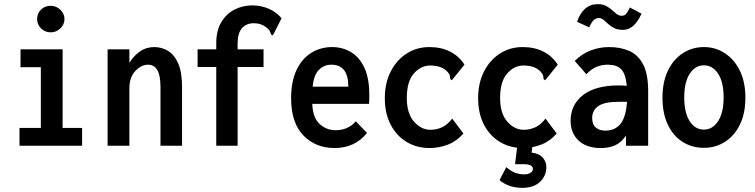

<svg xmlns="http://www.w3.org/2000/svg" viewBox="-20 -703 3640 926"><path d="M74 0V-86H177V-379H79V-465H282V-86H376V0ZM225 -547Q197 -547 178 -566Q159 -585 159 -611Q159 -638 177.5 -656.5Q196 -675 225 -675Q251 -675 271 -656Q291 -637 291 -611Q291 -585 271 -566Q251 -547 225 -547Z M499 0V-465H604V-400Q625 -434 655 -455Q685 -476 724 -476Q760 -476 790.5 -457.5Q821 -439 839.5 -397Q858 -355 858 -284V0H754V-283Q754 -340 738.5 -365.5Q723 -391 694 -391Q661 -391 632.5 -360.5Q604 -330 604 -277V0Z M1023 -380H933V-465H1023V-494Q1023 -556 1047.5 -596.5Q1072 -637 1111.5 -657Q1151 -677 1197 -677Q1239 -677 1276 -661Q1313 -645 1338 -615L1300 -540L1295 -532L1288 -536Q1285 -543 1282 -551Q1279 -559 1266 -570Q1240 -591 1204 -591Q1168 -591 1147 -567Q1126 -543 1126 -494V-465H1251V-380H1126V0H1023Z M1594 11Q1502 11 1443 -50Q1384 -111 1384 -229Q1384 -310 1410 -365Q1436 -420 1481 -448Q1526 -476 1582 -476Q1632 -476 1673 -451.5Q1714 -427 1737.5 -376Q1761 -325 1761 -248Q1761 -237 1761 -224.5Q1761 -212 1760 -202H1486Q1489 -134 1522 -104.5Q1555 -75 1598 -75Q1627 -75 1651.5 -85Q1676 -95 1696 -118L1750 -62Q1721 -25 1681 -7Q1641 11 1594 11ZM1488 -285H1660Q1660 -391 1578 -391Q1543 -391 1518 -366Q1493 -341 1488 -285Z M2052 11Q1990 11 1941 -18.5Q1892 -48 1864 -102Q1836 -156 1836 -229Q1836 -303 1864.5 -358.5Q1893 -414 1941.5 -445Q1990 -476 2051 -476Q2109 -476 2152 -453.5Q2195 -431 2220 -391L2165 -323L2159 -316L2152 -321Q2151 -329 2149.5 -337.5Q2148 -346 2137 -358Q2121 -374 2100.5 -380.5Q2080 -387 2054 -387Q2010 -387 1976 -348.5Q1942 -310 1942 -230Q1942 -156 1976.5 -116.5Q2011 -77 2057 -77Q2085 -77 2111.5 -89Q2138 -101 2161 -131L2215 -59Q2183 -22 2140 -5.5Q2097 11 2052 11Z M2502 11Q2440 11 2391 -18.5Q2342 -48 2314 -102Q2286 -156 2286 -229Q2286 -303 2314.5 -358.5Q2343 -414 2391.5 -445Q2440 -476 2501 -476Q2559 -476 2602 -453.5Q2645 -431 2670 -391L2615 -323L2609 -316L2602 -321Q2601 -329 2599.5 -337.5Q2598 -346 2587 -358Q2571 -374 2550.5 -380.5Q2530 -387 2504 -387Q2460 -387 2426 -348.5Q2392 -310 2392 -230Q2392 -156 2426.5 -116.5Q2461 -77 2507 -77Q2535 -77 2561.5 -89Q2588 -101 2611 -131L2665 -59Q2633 -22 2590 -5.5Q2547 11 2502 11ZM2499 203Q2471 203 2444 195.5Q2417 188 2389 166L2422 103Q2444 123 2465 130.5Q2486 138 2509 138Q2525 138 2537.5 131Q2550 124 2550 112Q2550 100 2538.5 94.5Q2527 89 2508 89H2464L2475 0H2548L2544 33Q2579 37 2597 56.5Q2615 76 2615 103Q2615 145 2584.5 174Q2554 203 2499 203Z M2878 11Q2808 11 2770 -25.5Q2732 -62 2732 -120Q2732 -198 2792 -244.5Q2852 -291 2964 -291Q2981 -291 3003 -289Q2997 -350 2974.5 -370.5Q2952 -391 2912 -391Q2883 -391 2858 -381Q2833 -371 2808 -345L2752 -409Q2787 -444 2829.5 -460Q2872 -476 2918 -476Q2972 -476 3014.5 -457.5Q3057 -439 3081.5 -393Q3106 -347 3106 -263V0H2999V-49Q2976 -15 2946 -2Q2916 11 2878 11ZM2836 -134Q2836 -102 2854 -87.5Q2872 -73 2899 -73Q2947 -73 2973 -106Q2999 -139 3004 -212Q2993 -212 2982.5 -212Q2972 -212 2963 -212Q2894 -212 2865 -191Q2836 -170 2836 -134ZM3018 -667 3074 -637Q3039 -559 2985 -559Q2959 -559 2942 -567.5Q2925 -576 2913 -587.5Q2901 -599 2890.5 -607.5Q2880 -616 2868 -616Q2853 -616 2842 -604.5Q2831 -593 2822 -571L2763 -598Q2777 -639 2802 -661Q2827 -683 2863 -683Q2887 -683 2903 -674.5Q2919 -666 2931 -655Q2943 -644 2954 -635.5Q2965 -627 2979 -627Q2993 -627 3001 -637.5Q3009 -648 3018 -667Z M3375 10Q3318 10 3272.5 -18.5Q3227 -47 3201 -101.5Q3175 -156 3175 -232Q3175 -307 3201 -361.5Q3227 -416 3272.5 -446Q3318 -476 3375 -476Q3431 -476 3476.5 -446Q3522 -416 3548.5 -361.5Q3575 -307 3575 -232Q3575 -156 3548.5 -102Q3522 -48 3476.5 -19Q3431 10 3375 10ZM3375 -78Q3417 -78 3443.5 -119Q3470 -160 3470 -233Q3470 -307 3443.5 -347.5Q3417 -388 3375 -388Q3333 -388 3306.5 -347.5Q3280 -307 3280 -233Q3280 -160 3306 -119Q3332 -78 3375 -78Z"/></svg>

Font: Inconsolata SemiCondensed Bold
Style: Regular
Weight: 700
Width: 4
Monospace: yes
Designer: Raph Levien, Cyreal, Brenton Simpson
Foundry: Raph Levien, Cyreal, Google
Version: Version 3.001; ttfautohint (v1.8.2.53-6de2)